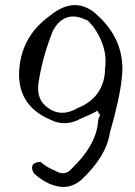

<svg xmlns="http://www.w3.org/2000/svg" viewBox="-20 -742 540 766"><path d="M305 -25Q261 13 208 1Q158 -10 114 -52Q102 -76 114 -88Q125 -96 142 -96Q163 -77 199 -61H200Q237 -39 262 -65L267 -70Q359 -159 370 -246Q372 -275 380 -282Q380 -282 378 -285Q376 -288 371 -295Q370 -298 370 -301Q355 -291 301 -268Q297 -267 295 -265Q236 -236 180 -265Q58 -317 56 -442Q57 -592 180 -680Q272 -755 353 -695Q358 -691 362 -687.5Q366 -684 370 -680Q483 -576 466 -432Q459 -354 418 -211Q404 -118 305 -25ZM174 -310Q222 -276 281 -306Q285 -308 286 -309Q377 -345 395 -429Q399 -446 399 -467Q412 -552 352 -636Q350 -638 347.5 -641Q345 -644 341 -648Q329 -663 323 -663Q254 -696 209 -646Q199 -634 191 -619Q169 -564 154.5 -510.5Q140 -457 133 -407Q125 -342 174 -310Z"/></svg>

Font: New Tegomin
Style: Regular
Weight: 400
Designer: Kyosuke Nagai
Version: Version 1.000